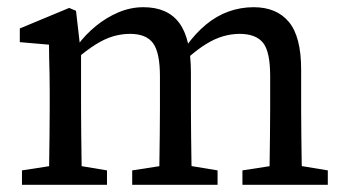

<svg xmlns="http://www.w3.org/2000/svg" viewBox="-20 -513 959 533"><path d="M41 0V-40L151 -57H175L277 -40V0ZM116 0Q116 -25 116.5 -62.5Q117 -100 117.5 -140Q118 -180 118 -212V-261Q118 -288 117.5 -309Q117 -330 116.5 -349Q116 -368 116 -389L35 -396V-434L172 -491L191 -483L204 -370L205 -368V-212Q205 -180 205.5 -140Q206 -100 206.5 -62.5Q207 -25 207 0ZM347 0V-40L457 -57H481L584 -40V0ZM422 0Q422 -25 422.5 -62Q423 -99 423.5 -139Q424 -179 424 -212V-301Q424 -367 405 -393Q386 -419 341 -419Q317 -419 293.5 -412Q270 -405 245.5 -389.5Q221 -374 194 -351L181 -387H195Q217 -417 246.5 -441Q276 -465 309.5 -479Q343 -493 378 -493Q445 -493 477.5 -449.5Q510 -406 510 -311V-212Q510 -179 510.5 -139Q511 -99 511.5 -62Q512 -25 513 0ZM653 0V-40L763 -57H787L890 -40V0ZM728 0Q728 -25 728.5 -62Q729 -99 729.5 -139Q730 -179 730 -212V-302Q730 -370 710 -394.5Q690 -419 645 -419Q623 -419 600 -412.5Q577 -406 552.5 -391Q528 -376 500 -351L483 -385H497Q522 -420 551.5 -444.5Q581 -469 614.5 -481Q648 -493 684 -493Q748 -493 782 -452Q816 -411 816 -320V-212Q816 -179 816.5 -139Q817 -99 817.5 -62Q818 -25 819 0Z"/></svg>

Font: Source Serif 4 18pt
Style: Regular
Weight: 400
Designer: Frank Grießhammer
Foundry: Adobe Systems Incorporated
Version: Version 4.004;hotconv 1.0.116;makeotfexe 2.5.65601